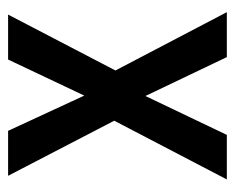

<svg xmlns="http://www.w3.org/2000/svg" viewBox="-73 -507 580 474"><g transform="rotate(-90 217.0 -270.0)"><path d="M156 -278 20 -540H131L218 -352L307 -540H418L280 -275L424 0H313L217 -201L121 0H11Z"/></g></svg>

Font: Noto Sans Bengali Condensed Medium
Style: Regular
Weight: 500
Width: 3
Designer: Jelle Bosma - Monotype Design Team
Foundry: Monotype Imaging Inc.
Version: Version 2.003